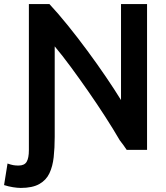

<svg xmlns="http://www.w3.org/2000/svg" viewBox="-68 -725 816 944"><path d="M201 -497Q238 -453 280 -396Q322 -339 365.5 -276.5Q409 -214 449 -152Q489 -90 521 -35Q531 -22 539.5 -10.5Q548 1 555 12H655V-705H527V-233Q495 -285 452.5 -347.5Q410 -410 362 -475Q314 -540 266 -599.5Q218 -659 175 -705H74V13Q74 52 63 70.5Q52 89 23 89Q9 89 -2.5 87Q-14 85 -31 79L-48 185Q-26 192 -4 195.5Q18 199 34 199Q91 199 125 180Q159 161 175 127Q191 93 196 47.5Q201 2 201 -52Z"/></svg>

Font: Repo DemiBold
Style: Regular
Weight: 600
Designer: Stefan Peev
Foundry: Context Ltd
Version: Version 1.502